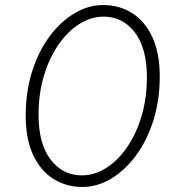

<svg xmlns="http://www.w3.org/2000/svg" viewBox="-20 -731 688 762"><path d="M389 -711Q454 -711 504.5 -679Q555 -647 584.5 -584Q614 -521 614 -428Q614 -333 588.5 -252.5Q563 -172 519 -113Q475 -54 420.5 -21.5Q366 11 307 11Q243 11 192 -21Q141 -53 111.5 -116Q82 -179 82 -272Q82 -367 107.5 -447.5Q133 -528 177 -587Q221 -646 276 -678.5Q331 -711 389 -711ZM391 -665Q341 -665 294.5 -635.5Q248 -606 211.5 -553Q175 -500 154 -429.5Q133 -359 133 -276Q133 -160 181 -97.5Q229 -35 305 -35Q355 -35 401.5 -64.5Q448 -94 484.5 -147Q521 -200 542 -271Q563 -342 563 -424Q563 -540 515 -602.5Q467 -665 391 -665Z"/></svg>

Font: Red Hat Text VF
Style: Italic
Weight: 300
Italic angle: -12°
Designer: Pentagram, MCKL
Foundry: Pentagram, MCKL
Version: Version 1.023